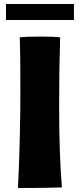

<svg xmlns="http://www.w3.org/2000/svg" viewBox="-20 -940 400 961"><path d="M82 -493Q82 -672 79 -753Q111 -757 182 -757Q246 -757 281 -753Q276 -598 276 -415Q276 -161 290 -2Q218 1 70 1Q82 -242 82 -493ZM10 -920H350V-840H10Z"/></svg>

Font: Otomanopee One
Style: Regular
Weight: 400
Designer: Das Ende der Wildnis
Foundry: Gutenberg Labo
Version: Version 3.005